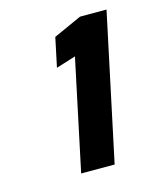

<svg xmlns="http://www.w3.org/2000/svg" viewBox="-70 -851 390 482"><g transform="rotate(-15 125.5 -610.5)"><path d="M83 -420 144 -708 93 -692 109 -768 182 -801H251L170 -420Z"/></g></svg>

Font: Saira ExtraCondensed Black
Style: Italic
Weight: 900
Width: 2
Italic angle: -12°
Designer: Hector Gatti with collaboration of the Omnibus-Type team
Foundry: Omnibus-Type
Version: Version 1.101